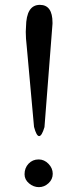

<svg xmlns="http://www.w3.org/2000/svg" viewBox="-20 -767 318 790"><path d="M163 -244Q152 -207 141 -207Q130 -207 120 -245L90 -576Q86 -610 86 -636Q86 -647 87 -656Q88 -747 144 -747Q196 -747 196 -674Q196 -672 196 -669ZM81 -50Q81 -76 97.5 -93.5Q114 -111 139 -111Q162 -111 179.5 -93Q197 -75 197 -52Q197 -29 179.5 -13Q162 3 140 3Q118 3 99.5 -12.5Q81 -28 81 -50Z"/></svg>

Font: New Athena Unicode
Style: Regular
Weight: 400
Designer: J. Rusten 1997; rev. by R. Hancock 2001, 2002, rev. by D. Mastronarde 2002-2021
Foundry: GreekKeys New Athena Unicode
Version: Version 5.008